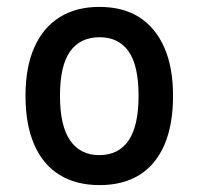

<svg xmlns="http://www.w3.org/2000/svg" viewBox="-20 -528 576 557"><path d="M269 9Q201 9 153 -20.5Q105 -50 79.5 -108Q54 -166 54 -250Q54 -333 79.5 -390.5Q105 -448 153 -478Q201 -508 268 -508Q337 -508 384 -478Q431 -448 456.5 -390.5Q482 -333 482 -250Q482 -166 457 -108Q432 -50 384.5 -20.5Q337 9 269 9ZM268 -78Q324 -78 353 -120.5Q382 -163 382 -250Q382 -338 353 -379Q324 -420 269 -420Q213 -420 183.5 -379Q154 -338 154 -250Q154 -163 183.5 -120.5Q213 -78 268 -78Z"/></svg>

Font: Nunito Sans 7pt Condensed SemiBold
Style: Regular
Weight: 600
Width: 3
Designer: Vernon Adams
Foundry: Vernon Adams
Version: Version 3.101;gftools[0.9.27]